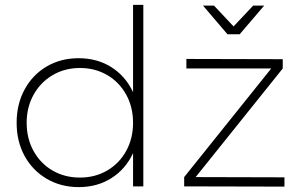

<svg xmlns="http://www.w3.org/2000/svg" viewBox="-20 -762 1231 785"><path d="M566 -742V0H524V-136Q494 -71 436 -34Q378 3 302 3Q229 3 171 -31Q113 -65 80.5 -124.5Q48 -184 48 -260Q48 -336 80.5 -396Q113 -456 170.5 -490Q228 -524 301 -524Q378 -524 436 -487Q494 -450 524 -385V-742ZM524 -260Q524 -324 496 -375Q468 -426 418.5 -455Q369 -484 307 -484Q245 -484 195.5 -455Q146 -426 117.5 -375Q89 -324 89 -260Q89 -196 117 -145Q145 -94 194.5 -65Q244 -36 307 -36Q369 -36 418.5 -65Q468 -94 496 -145Q524 -196 524 -260ZM742 -521 1136 -520V-482L780 -38L1143 -37V1L733 0V-38L1089 -482H742ZM1015 -739H1060L960 -622H910L810 -739H855L935 -654Z"/></svg>

Font: Gontserrat ExtraLight
Style: Regular
Weight: 275
Designer: Julieta Ulanovsky
Foundry: Julieta Ulanovsky
Version: Version 6.001